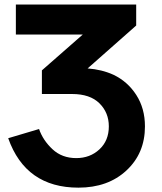

<svg xmlns="http://www.w3.org/2000/svg" viewBox="-20 -820 722 857"><path d="M16.6 -203.1 154.3 -244.1Q171.9 -193.4 214.4 -153.8Q256.8 -114.3 320.3 -114.3Q381.8 -114.3 423.8 -153.3Q465.8 -192.4 465.8 -255.9Q465.8 -317.4 423.8 -358.9Q381.8 -400.4 301.8 -400.4H167V-505.9L349.6 -666H50.8V-799.8H587.9V-706.1L371.1 -514.6Q434.6 -509.8 486.3 -486.3Q549.8 -456.1 588.4 -396Q627 -335.9 627 -255.9Q627 -135.7 544.4 -59.1Q461.9 17.6 330.1 17.6Q94.7 17.6 16.6 -203.1Z"/></svg>

Font: Gothic A1 Black
Style: Regular
Weight: 900
Version: Version 2.50